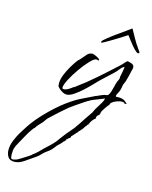

<svg xmlns="http://www.w3.org/2000/svg" viewBox="-217 -442 644 815"><g transform="rotate(15 105.5 -35.0)"><path d="M-76 303Q-96 303 -104 290Q-112 277 -112 260Q-112 240 -103.5 219Q-95 198 -85 181Q-76 167 -67 152.5Q-58 138 -48 125Q-23 92 14 56.5Q51 21 85 -2Q109 -19 135.5 -31.5Q162 -44 188 -57V-56L189 -57Q198 -61 210.5 -66.5Q223 -72 232 -72Q237 -74 238 -76Q243 -82 246.5 -94.5Q250 -107 253.5 -121Q257 -135 260 -142Q264 -147 265 -153Q266 -155 265.5 -158.5Q265 -162 266 -165Q268 -176 270 -185Q272 -194 273 -207Q265 -205 254.5 -191.5Q244 -178 236 -171Q226 -161 215.5 -152Q205 -143 194 -132Q184 -123 168 -106Q152 -89 133 -71.5Q114 -54 96 -42Q78 -30 65 -30Q54 -30 40.5 -39Q27 -48 22 -58L23 -59Q22 -62 22 -69Q22 -86 30.5 -107Q39 -128 51 -148Q63 -168 73 -181Q77 -185 80.5 -188Q84 -191 87 -195Q95 -205 104.5 -215.5Q114 -226 128 -226Q133 -226 147 -219Q161 -212 161 -207Q161 -205 159 -205Q157 -205 154.5 -206Q152 -207 150 -207Q140 -207 122 -188Q104 -169 85 -142Q66 -115 53.5 -90.5Q41 -66 41 -55Q41 -49 47 -49Q57 -49 68.5 -56Q80 -63 87 -69H89Q133 -101 173.5 -136.5Q214 -172 254 -209Q261 -215 266.5 -222Q272 -229 279 -234Q287 -233 298 -229Q309 -225 309 -214Q309 -209 307.5 -204.5Q306 -200 305 -195Q303 -185 300.5 -175Q298 -165 295 -155Q294 -149 291 -143.5Q288 -138 286 -132Q285 -126 284 -119.5Q283 -113 281 -107Q280 -103 274.5 -93Q269 -83 269 -79Q269 -75 274.5 -75.5Q280 -76 282 -76Q302 -76 312 -67Q322 -58 323 -58Q321 -57 318 -57Q315 -57 313 -56Q312 -60 308 -61Q304 -62 300 -62Q294 -62 282.5 -58.5Q271 -55 261.5 -48.5Q252 -42 252 -34Q248 -32 238 -17Q228 -2 226 3Q225 5 225 8Q225 11 224 13Q223 17 217 21Q211 25 211 37Q206 39 198.5 48.5Q191 58 191 63L188 65V66L189 68Q187 69 184.5 71Q182 73 182 76Q178 78 172.5 88Q167 98 162 99V102L155 107V110Q151 113 141.5 124Q132 135 130 136V140Q127 143 127 144Q123 145 119.5 149.5Q116 154 113 154L114 157Q113 158 110 161Q107 164 106 166H104Q102 171 94.5 178Q87 185 82 190Q78 195 74 200.5Q70 206 65 211Q58 218 49 224Q40 230 32 238L21 249Q16 254 10.5 257.5Q5 261 0 265Q-16 276 -36 289.5Q-56 303 -76 303ZM-85 295Q-80 295 -76 293.5Q-72 292 -68 291L-67 290V291Q-63 289 -49 280.5Q-35 272 -22 263.5Q-9 255 -9 253Q3 245 13.5 234.5Q24 224 34 214Q45 204 56 193.5Q67 183 76 172Q82 164 87.5 156Q93 148 99 141Q107 130 116.5 119.5Q126 109 134 99Q143 87 151 74.5Q159 62 167 50L191 15Q193 11 194.5 7.5Q196 4 198 0Q201 -6 208 -16.5Q215 -27 221 -38Q227 -49 227 -54Q227 -56 226 -56Q223 -54 208.5 -48.5Q194 -43 180.5 -37.5Q167 -32 166 -30Q162 -29 145 -17.5Q128 -6 110.5 6Q93 18 87 23Q70 37 52.5 53Q35 69 18 85Q12 90 8 96.5Q4 103 -1 109Q-4 112 -15 124Q-26 136 -27 140Q-31 142 -40 155Q-49 168 -58.5 185Q-68 202 -76.5 217.5Q-85 233 -88 239V242Q-92 246 -93 257.5Q-94 269 -94 274Q-94 278 -93 286.5Q-92 295 -85 295ZM312 -278Q306 -279 295.5 -290Q285 -301 274 -315.5Q263 -330 255 -340Q254 -343 251 -340Q247 -337 231.5 -327.5Q216 -318 197.5 -306.5Q179 -295 165 -287.5Q151 -280 150 -281Q149 -283 149.5 -284.5Q150 -286 150 -287Q151 -290 165.5 -302Q180 -314 200 -328.5Q220 -343 238 -355.5Q256 -368 262 -373Q264 -373 264 -372Q273 -356 284 -336Q295 -316 310 -295Q313 -291 315.5 -287.5Q318 -284 318 -281Q318 -278 312 -278Z"/></g></svg>

Font: Qwitcher Grypen
Style: Regular
Weight: 400
Designer: Robert E. Leuschke
Foundry: Robert E. Leuschke
Version: Version 1.100; ttfautohint (v1.8.3)